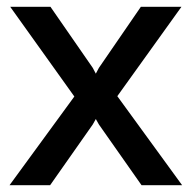

<svg xmlns="http://www.w3.org/2000/svg" viewBox="-20 -543 562 563"><path d="M128 -523 252 -344 261 -327 270 -344 393 -523H512L324 -261L514 0H395L270 -178L261 -194L252 -178L127 0H8L198 -260L10 -523Z"/></svg>

Font: Raleway Thin SemiBold
Style: Regular
Weight: 600
Version: Version 4.026